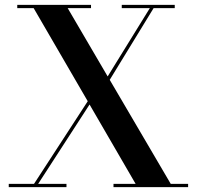

<svg xmlns="http://www.w3.org/2000/svg" viewBox="-20 -770 812 790"><path d="M16 -13.5H120L341 -353.5L118.5 -736.5H51V-750H354.5V-736.5H258.5L423 -455.5L596.5 -736.5H481V-750H699V-736.5H612L431.5 -441.5L682.5 -13.5H754V0H447V-13.5H538L348.5 -340L137 -13.5H253.5V0H16Z"/></svg>

Font: Bodoni* 16 Medium
Style: Regular
Weight: 500
Version: Version 2.2